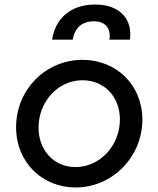

<svg xmlns="http://www.w3.org/2000/svg" viewBox="-20 -815 697 847"><path d="M314 12C475 12 608 -122 608 -287C608 -441 493 -551 344 -551C181 -551 51 -419 51 -254C51 -98 167 12 314 12ZM150 -252C150 -366 235 -461 344 -461C440 -461 509 -388 509 -288C509 -175 423 -78 313 -78C218 -78 150 -152 150 -252ZM210 -640H301C309 -692 342 -721 394 -721C444 -721 470 -692 463 -640H553C565 -725 515 -795 399 -795C285 -795 222 -726 210 -640Z"/></svg>

Font: Mluvka Medium
Style: Italic
Weight: 500
Italic angle: -8°
Designer: Modified by Jiří Krblich, Original typeface by Gumpita Rahayu
Foundry: Gumpita Rahayu & Jiří Krblich
Version: Version 2.000;Glyphs 3.1.1 (3134)